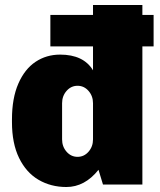

<svg xmlns="http://www.w3.org/2000/svg" viewBox="-20 -740 641 770"><path d="M596 -554H551V0H393L375 -59Q320 10 246 10Q184 10 134.5 -19Q85 -48 56.5 -106.5Q28 -165 28 -250V-261Q28 -346 53.5 -404.5Q79 -463 122.5 -492Q166 -521 221 -521Q315 -521 353 -458V-554H182V-680H353V-720H551V-680H596ZM353 -326Q353 -355 335 -375.5Q317 -396 291 -396Q265 -396 247 -375.5Q229 -355 229 -326V-181Q229 -152 247 -131.5Q265 -111 291 -111Q317 -111 335 -131.5Q353 -152 353 -181Z"/></svg>

Font: Chivo Black
Style: Regular
Weight: 900
Designer: Hector Gatti
Foundry: Omnibus-Type
Version: Version 1.007